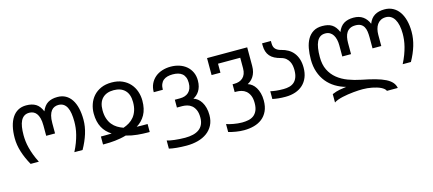

<svg xmlns="http://www.w3.org/2000/svg" viewBox="-54 -1041 3970 1761"><g transform="rotate(-15 1931.0 -160.0)"><path d="M412.6 -211.9H328.6V-309.6Q328.6 -351.6 320.8 -379.6Q313 -407.7 299.8 -424.8Q286.6 -441.9 269 -449.2Q251.5 -456.5 232.4 -456.5Q203.6 -456.5 184.1 -443.6Q164.6 -430.7 152.3 -406.5Q140.1 -382.3 134.8 -348.1Q129.4 -314 129.4 -271.5Q129.4 -243.7 132.8 -213.1Q136.2 -182.6 144.8 -148.9Q153.3 -115.2 167.2 -78.1Q181.2 -41 202.1 0H124Q85.4 -68.8 64.7 -135Q43.9 -201.2 43.9 -266.1Q43.9 -327.1 55.4 -375.7Q66.9 -424.3 89.4 -458.5Q111.8 -492.7 145 -511Q178.2 -529.3 222.2 -529.3Q277.8 -529.3 313.7 -507.1Q349.6 -484.9 370.6 -433.1Q391.6 -484.9 427.5 -507.1Q463.4 -529.3 519 -529.3Q563 -529.3 596.2 -511Q629.4 -492.7 651.9 -458.5Q674.3 -424.3 685.8 -375.7Q697.3 -327.1 697.3 -266.1Q697.3 -201.2 676.5 -135Q655.8 -68.8 617.2 0H539.1Q560.1 -41 574 -78.1Q587.9 -115.2 596.4 -148.9Q605 -182.6 608.4 -213.1Q611.8 -243.7 611.8 -271.5Q611.8 -314 606.4 -348.1Q601.1 -382.3 588.9 -406.5Q576.7 -430.7 556.9 -443.6Q537.1 -456.5 508.8 -456.5Q489.3 -456.5 471.7 -449.2Q454.1 -441.9 440.9 -424.8Q427.7 -407.7 420.2 -379.6Q412.6 -351.6 412.6 -309.6Z M1033.2 -529.3Q1091.3 -529.3 1134.5 -510Q1177.7 -490.7 1206.5 -458.3Q1235.4 -425.8 1249.8 -383.5Q1264.2 -341.3 1264.2 -295.9Q1264.2 -215.8 1234.4 -162.4Q1204.6 -108.9 1151.9 -77.1Q1162.1 -76.7 1173.6 -76.4Q1185.1 -76.2 1196.3 -75.9Q1207.5 -75.7 1218 -75.7Q1228.5 -75.7 1236.8 -75.7H1254.9V0H1236.8Q1192.4 0 1139.4 -4.9Q1086.4 -9.8 1033.2 -25.4Q1006.8 -17.6 979.7 -12.7Q952.6 -7.8 926.8 -4.9Q900.9 -2 876.2 -1Q851.6 0 829.6 0H811.5V-75.7H829.6Q837.9 -75.7 848.4 -75.7Q858.9 -75.7 870.1 -75.9Q881.3 -76.2 892.6 -76.4Q903.8 -76.7 914.1 -77.1Q887.7 -93.8 866.9 -115Q846.2 -136.2 831.8 -163.1Q817.4 -189.9 809.8 -222.9Q802.2 -255.9 802.2 -295.9Q802.2 -341.3 816.7 -383.5Q831.1 -425.8 859.9 -458.3Q888.7 -490.7 931.9 -510Q975.1 -529.3 1033.2 -529.3ZM888.2 -304.7Q888.2 -259.3 899.7 -225.1Q911.1 -190.9 930.9 -166.5Q950.7 -142.1 977.1 -126Q1003.4 -109.9 1033.2 -99.6Q1063 -109.9 1089.4 -126Q1115.7 -142.1 1135.5 -166.5Q1155.3 -190.9 1166.7 -225.1Q1178.2 -259.3 1178.2 -304.7Q1178.2 -378.9 1139.9 -417.5Q1101.6 -456.1 1033.2 -456.1Q964.8 -456.1 926.5 -417.5Q888.2 -378.9 888.2 -304.7Z M1737.8 -8.3Q1737.8 -52.2 1725.1 -80.3Q1712.4 -108.4 1692.9 -124.3Q1673.3 -140.1 1649.7 -146Q1626 -151.9 1604.5 -151.9H1553.7V-226.1H1603Q1627.9 -226.1 1648.7 -232.9Q1669.4 -239.7 1684.8 -253.9Q1700.2 -268.1 1708.7 -290.3Q1717.3 -312.5 1717.3 -343.3Q1717.3 -374 1708.5 -395.5Q1699.7 -417 1683.6 -430.4Q1667.5 -443.8 1644.8 -450Q1622.1 -456.1 1594.2 -456.1Q1566.4 -456.1 1543.7 -450Q1521 -443.8 1504.9 -430.4Q1488.8 -417 1480 -395.3Q1471.2 -373.5 1471.2 -342.8H1384.8Q1384.8 -387.2 1401.1 -421.9Q1417.5 -456.5 1445.6 -480.5Q1473.6 -504.4 1512 -516.8Q1550.3 -529.3 1594.2 -529.3Q1638.2 -529.3 1676.5 -516.6Q1714.8 -503.9 1742.9 -480Q1771 -456.1 1787.4 -421.4Q1803.7 -386.7 1803.7 -342.8Q1803.7 -310.5 1796.6 -285.9Q1789.6 -261.2 1777.8 -242.9Q1766.1 -224.6 1751.2 -211.9Q1736.3 -199.2 1720.7 -191.4Q1741.2 -185.5 1760 -170.7Q1778.8 -155.8 1793.2 -132.6Q1807.6 -109.4 1815.9 -78.1Q1824.2 -46.9 1824.2 -8.8Q1824.2 45.9 1803.2 86.7Q1782.2 127.4 1745.4 154.5Q1708.5 181.6 1658.4 195.1Q1608.4 208.5 1550.8 208.5Q1525.9 208.5 1502 207.3Q1478 206.1 1456.5 204.1Q1435.1 202.1 1416.7 199.2Q1398.4 196.3 1384.8 192.9V115.7Q1396.5 119.6 1414.8 123Q1433.1 126.5 1455.8 129.2Q1478.5 131.8 1503.9 133.5Q1529.3 135.3 1555.2 135.3Q1597.2 135.3 1630.9 127.2Q1664.6 119.1 1688.5 101.8Q1712.4 84.5 1725.1 57.1Q1737.8 29.8 1737.8 -8.3Z M2097.2 135.3Q2128.4 135.3 2157 129.4Q2185.5 123.5 2206.8 107.7Q2228 91.8 2240.7 63.7Q2253.4 35.6 2253.4 -8.3Q2253.4 -52.2 2240.7 -80.3Q2228 -108.4 2208.5 -124.3Q2189 -140.1 2165.3 -146Q2141.6 -151.9 2120.1 -151.9H2102.1V-226.1H2118.7Q2143.6 -226.1 2164.3 -232.9Q2185.1 -239.7 2200.4 -253.9Q2215.8 -268.1 2224.4 -290.3Q2232.9 -312.5 2232.9 -343.3V-442.9H2022V-357.4H1938V-518.6H2319.3V-342.8Q2319.3 -310.5 2312.3 -285.9Q2305.2 -261.2 2293.5 -242.9Q2281.7 -224.6 2266.8 -211.9Q2252 -199.2 2236.3 -191.4Q2256.8 -185.5 2275.9 -170.7Q2294.9 -155.8 2309.1 -132.6Q2323.2 -109.4 2331.8 -78.1Q2340.3 -46.9 2340.3 -8.8Q2340.3 49.8 2320.8 91.3Q2301.3 132.8 2268.1 158.7Q2234.9 184.6 2190.7 196.5Q2146.5 208.5 2097.2 208.5Q2058.6 208.5 2020.3 202.1Q1981.9 195.8 1949.7 186.5V110.8Q1961.4 115.2 1978.8 119.6Q1996.1 124 2015.9 127.4Q2035.6 130.9 2056.6 133.1Q2077.6 135.3 2097.2 135.3Z M2542.5 -62.5Q2573.2 -62.5 2599.1 -69.3Q2625 -76.2 2643.8 -92.5Q2662.6 -108.9 2673.3 -136.5Q2684.1 -164.1 2684.1 -205.6Q2684.1 -225.1 2680.7 -246.3Q2677.2 -267.6 2667.2 -286.6Q2657.2 -305.7 2639.6 -320.8Q2622.1 -335.9 2593.8 -343.3Q2559.6 -352.1 2534.4 -365.2Q2509.3 -378.4 2492.9 -397.5Q2476.6 -416.5 2468.5 -441.7Q2460.4 -466.8 2460.4 -500V-518.6H2544.4V-496.1Q2544.4 -460 2563.2 -441.2Q2582 -422.4 2615.2 -414.6Q2649.9 -406.2 2678.7 -389.4Q2707.5 -372.6 2728 -346.7Q2748.5 -320.8 2759.8 -285.6Q2771 -250.5 2771 -206.1Q2771 -153.8 2754.6 -113.5Q2738.3 -73.2 2708.5 -45.7Q2678.7 -18.1 2636.5 -3.7Q2594.2 10.7 2542.5 10.7Q2523.4 10.7 2507.6 10Q2491.7 9.3 2477.5 7.8Q2463.4 6.3 2449.2 4.2Q2435.1 2 2419.4 -1V-74.7Q2443.4 -69.3 2473.1 -65.9Q2502.9 -62.5 2542.5 -62.5Z M3427.2 -317.9Q3427.2 -346.7 3423.6 -372.1Q3419.9 -397.5 3409.4 -416.3Q3398.9 -435.1 3379.9 -445.8Q3360.8 -456.5 3330.1 -456.5Q3299.3 -456.5 3278.8 -445.8Q3258.3 -435.1 3245.8 -416.3Q3233.4 -397.5 3228.3 -372.1Q3223.1 -346.7 3223.1 -317.9V-211.9H3140.1V-317.9Q3140.1 -346.7 3134.3 -372.1Q3128.4 -397.5 3116.7 -416.3Q3105 -435.1 3086.7 -445.8Q3068.4 -456.5 3043.5 -456.5Q3014.6 -456.5 2994.9 -443.4Q2975.1 -430.2 2962.9 -404.8Q2950.7 -379.4 2945.1 -342.8Q2939.5 -306.2 2939.5 -259.3Q2939.5 -187.5 2964.6 -136.7Q2989.7 -85.9 3032.7 -51Q3075.7 -16.1 3132.6 5.4Q3189.5 26.9 3253.4 39.6Q3328.6 54.2 3383.3 69.6Q3438 85 3474.9 103.5Q3511.7 122.1 3531.7 145.3Q3551.8 168.5 3557.1 198.7H3454.1Q3449.7 187.5 3438.2 177.7Q3426.8 168 3410.4 159.9Q3394 151.9 3373.5 145.8Q3353 139.6 3331.1 135.3Q3309.1 130.9 3286.6 128.7Q3264.2 126.5 3243.2 126.5Q3226.6 126.5 3203.4 127.4Q3180.2 128.4 3154.1 131.1Q3127.9 133.8 3100.6 137.7Q3073.2 141.6 3047.9 147.5Q3022.5 153.3 3001.2 161.1Q2980 168.9 2966.3 178.7V99.1Q2986.3 90.3 3003.7 85.2Q3021 80.1 3037.1 76.9Q3053.2 73.7 3069.1 71.8Q3085 69.8 3102.5 66.9Q3048.8 52.2 3003.2 24.4Q2957.5 -3.4 2924.3 -44.4Q2891.1 -85.4 2872.6 -139.4Q2854 -193.4 2854 -259.3Q2854 -315.4 2863 -364.5Q2872.1 -413.6 2893.1 -450.2Q2914.1 -486.8 2948.5 -508.1Q2982.9 -529.3 3033.2 -529.3Q3061 -529.3 3083.5 -524.4Q3106 -519.5 3124 -508.1Q3142.1 -496.6 3156.2 -478.3Q3170.4 -460 3181.6 -433.1Q3202.1 -484.9 3238.8 -507.1Q3275.4 -529.3 3330.1 -529.3Q3384.8 -529.3 3420.2 -503.7Q3455.6 -478 3473.6 -433.1Q3493.7 -484.4 3531.5 -506.8Q3569.3 -529.3 3624.5 -529.3Q3668.5 -529.3 3703.4 -511Q3738.3 -492.7 3762.7 -458.5Q3787.1 -424.3 3800 -375.5Q3813 -326.7 3813 -266.1Q3813 -201.2 3793.2 -135Q3773.4 -68.8 3734.9 0H3656.7Q3677.7 -41 3691.7 -78.1Q3705.6 -115.2 3714.1 -148.9Q3722.7 -182.6 3726.1 -213.1Q3729.5 -243.7 3729.5 -271.5Q3729.5 -314 3722.2 -348.6Q3714.8 -383.3 3700.4 -407.7Q3686 -432.1 3664.3 -444.8Q3642.6 -457.5 3614.3 -456.5Q3587.9 -455.6 3568.1 -444.6Q3548.3 -433.6 3535.6 -415Q3522.9 -396.5 3516.6 -371.6Q3510.3 -346.7 3510.3 -317.9V-211.9H3427.2Z"/></g></svg>

Font: Arian AMU
Style: Regular
Weight: 400
Designer: Ruben Hakobyan (Tarumian)
Foundry: Ruben Hakobyan (Tarumian)
Version: Version 4.003